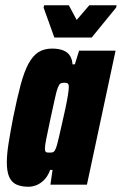

<svg xmlns="http://www.w3.org/2000/svg" viewBox="-20 -703 464 731"><path d="M89 8Q61 8 42.5 -0.5Q24 -9 15 -29.5Q6 -50 6 -85Q6 -115 12.5 -156.5Q19 -198 30 -255Q45 -329 58.5 -379.5Q72 -430 88.5 -460.5Q105 -491 126.5 -504.5Q148 -518 178 -518Q204 -518 221 -511Q238 -504 246.5 -490.5Q255 -477 256 -458H265L281 -510H420L311 0H172L180 -56H171Q162 -32 148 -18Q134 -4 118.5 2Q103 8 89 8ZM168 -122Q175 -122 180 -123Q185 -124 189 -130.5Q193 -137 197 -151Q200 -161 205 -183.5Q210 -206 216.5 -234Q223 -262 229 -290Q235 -318 238.5 -340Q242 -362 242 -371Q242 -383 237.5 -385.5Q233 -388 225 -388Q216 -388 211 -385.5Q206 -383 201 -371.5Q196 -360 190 -332.5Q184 -305 173 -255Q162 -203 156.5 -176Q151 -149 151 -137Q151 -130 153 -126.5Q155 -123 159 -122.5Q163 -122 168 -122ZM187 -560 146 -674 148 -683H242L272 -627L320 -683H424L422 -674L329 -560Z"/></svg>

Font: Saira Condensed Black
Style: Italic
Weight: 900
Width: 3
Italic angle: -12°
Designer: Hector Gatti with collaboration of the Omnibus-Type team
Foundry: Omnibus-Type
Version: Version 1.101